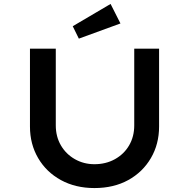

<svg xmlns="http://www.w3.org/2000/svg" viewBox="-20 -948 959 974"><path d="M459 6Q363 6 289 -34.5Q215 -75 173.5 -146Q132 -217 132 -306V-701H263V-312Q263 -255 289 -210.5Q315 -166 360 -140.5Q405 -115 459 -115Q517 -115 563 -140.5Q609 -166 635 -210.5Q661 -255 661 -312V-701H787V-306Q787 -217 745.5 -146Q704 -75 630.5 -34.5Q557 6 459 6ZM380 -752 349 -815 541 -928 591 -829Z"/></svg>

Font: Lexend Giga Medium
Style: Regular
Weight: 500
Designer: Bonnie Shaver-Troup, Thomas Jockin
Foundry: Lexend
Version: Version 1.007